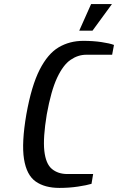

<svg xmlns="http://www.w3.org/2000/svg" viewBox="-20 -910 578 940"><path d="M271 10Q199 10 154.5 -21.5Q110 -53 97.5 -131.5Q85 -210 109 -350Q134 -490 174 -568.5Q214 -647 267.5 -678.5Q321 -710 388 -710Q436 -710 476.5 -704Q517 -698 538 -690L529 -642H402Q362 -642 325.5 -617Q289 -592 259.5 -529Q230 -466 209 -350Q190 -235 197 -171.5Q204 -108 234 -83Q264 -58 310 -58H436L428 -10Q405 -3 362 3.5Q319 10 271 10ZM368 -760 426 -890H528L433 -760Z"/></svg>

Font: Cuprum Medium
Style: Italic
Weight: 500
Italic angle: -10°
Version: Version 3.000